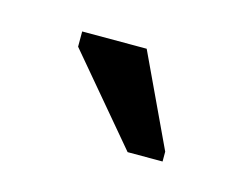

<svg xmlns="http://www.w3.org/2000/svg" viewBox="-36 -613 260 207"><g transform="rotate(15 94.0 -509.5)"><path d="M117 -453 36 -549V-566H108L156 -464V-453Z"/></g></svg>

Font: Darker Grotesque Light SemiBold
Style: Regular
Weight: 600
Version: Version 1.000;gftools[0.9.28]